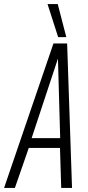

<svg xmlns="http://www.w3.org/2000/svg" viewBox="-48 -921 433 941"><path d="M-28 0 214 -708H281L305 0H252L246 -196H93L25 0ZM107 -244H247L236 -634ZM237 -739 185 -901H235L277 -739Z"/></svg>

Font: Georama Condensed Light
Style: Italic
Weight: 300
Width: 3
Italic angle: -9°
Designer: Jean-Baptiste Levee
Foundry: Production Type
Version: Version 1.000